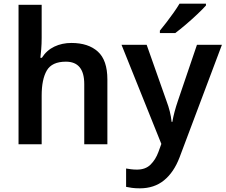

<svg xmlns="http://www.w3.org/2000/svg" viewBox="-20 -786 1229 1046"><path d="M207 -579Q207 -547 204.5 -516.5Q202 -486 200 -471H208Q234 -512 276 -532Q318 -552 369 -552Q461 -552 513 -505Q565 -458 565 -353V0H439V-328Q439 -450 339 -450Q263 -450 235 -402Q207 -354 207 -265V0H81V-760H207Z M642 -542H779L887 -236Q898 -207 905 -179Q912 -151 915 -122H919Q923 -147 931 -177Q939 -207 949 -236L1053 -542H1189L958 72Q927 153 873.5 196.5Q820 240 742 240Q717 240 699 237.5Q681 235 667 232V132Q678 134 693.5 136Q709 138 726 138Q773 138 800.5 110.5Q828 83 843 42L859 -2ZM1102 -756Q1086 -738 1055.5 -709Q1025 -680 992 -652Q959 -624 935 -606H851V-619Q866 -637 886 -663Q906 -689 925.5 -716.5Q945 -744 958 -766H1102Z"/></svg>

Font: Noto Sans Bassa Vah SemiBold
Style: Regular
Weight: 600
Designer: Monotype Design Team
Foundry: Monotype Imaging Inc.
Version: Version 2.002; ttfautohint (v1.8.4.7-5d5b)